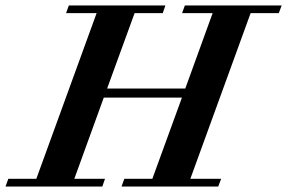

<svg xmlns="http://www.w3.org/2000/svg" viewBox="-69 -683 1051 703"><path d="M-48.8 0 -38.6 -28.3H64L284.7 -634.8H172.9L183.1 -663.1H536.6L526.9 -634.8H423.8L323.2 -358.9H609.4L709.5 -634.8H597.7L607.9 -663.1H962.4L951.7 -634.8H848.6L627.9 -28.3H740.7L730 0H376L386.2 -28.3H488.8L597.2 -325.7H311L203.1 -28.3H315.4L305.7 0Z"/></svg>

Font: Elstob
Style: Bold Italic
Weight: 700
Italic angle: -20°
Designer: Peter S. Baker
Version: Version 1.015